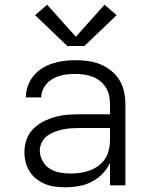

<svg xmlns="http://www.w3.org/2000/svg" viewBox="-20 -782 640 810"><path d="M256 8Q235 8 213.5 5.5Q192 3 172 -5Q152 -13 134.5 -26.5Q117 -40 105.5 -58Q94 -76 88.5 -97Q83 -118 83 -140Q83 -167 92 -193Q101 -219 120 -238Q139 -257 163.5 -269.5Q188 -282 214 -289Q240 -296 267 -298Q294 -300 321 -300H444V-344Q444 -362 440 -380Q436 -398 426 -413.5Q416 -429 401.5 -440.5Q387 -452 370 -458.5Q353 -465 334.5 -467.5Q316 -470 298 -470Q282 -470 265.5 -468.5Q249 -467 233.5 -462.5Q218 -458 203.5 -450Q189 -442 178 -430Q167 -418 160.5 -403Q154 -388 154 -371H89Q89 -396 97.5 -419.5Q106 -443 121.5 -462Q137 -481 158 -494Q179 -507 202 -514.5Q225 -522 249.5 -525Q274 -528 298 -528Q325 -528 351.5 -524.5Q378 -521 402.5 -511Q427 -501 448 -484.5Q469 -468 483 -445.5Q497 -423 503 -396.5Q509 -370 509 -344V0H444V-95Q432 -69 412 -48.5Q392 -28 366.5 -15Q341 -2 313 3Q285 8 256 8ZM279 -50Q300 -50 320 -53Q340 -56 359 -63Q378 -70 395 -82.5Q412 -95 423 -111.5Q434 -128 439 -148.5Q444 -169 444 -189V-242H321Q302 -242 284 -241Q266 -240 248 -236.5Q230 -233 212.5 -226.5Q195 -220 180 -209.5Q165 -199 156.5 -182Q148 -165 148 -147Q148 -124 159.5 -103Q171 -82 190.5 -70Q210 -58 233 -54Q256 -50 279 -50ZM264 -588 128 -718 179 -762 300 -627 421 -762 472 -718 336 -588Z"/></svg>

Font: Iosevka SS04 Light Extended
Style: Regular
Weight: 300
Width: 7
Monospace: yes
Designer: Belleve Invis
Foundry: Belleve Invis
Version: Version 19.0.0; ttfautohint (v1.8.4)